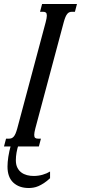

<svg xmlns="http://www.w3.org/2000/svg" viewBox="-87 -736 442 965"><path d="M142.6 -624.5Q148.4 -646.5 148.4 -657.7Q148.4 -668.9 143.6 -672.9Q138.7 -676.8 128.9 -676.8H114.3L124.5 -715.8H299.8L289.6 -676.8H275.4Q268.1 -676.8 262.2 -674.6Q256.3 -672.4 251.5 -666.7Q246.6 -661.1 242.2 -650.9Q237.8 -640.6 233.4 -624.5L90.8 -91.3Q85 -69.3 85 -58.1Q85 -46.9 89.8 -43Q94.7 -39.1 104.5 -39.1H118.7L108.4 0H-66.9L-56.6 -39.1H-42Q-34.7 -39.1 -29.1 -41.3Q-23.4 -43.5 -18.3 -49.1Q-13.2 -54.7 -8.8 -64.9Q-4.4 -75.2 0 -91.3ZM-31.2 -10.7H6.8Q-0.5 11.2 -3.9 31Q-7.3 50.8 -7.3 69.3Q-7.3 91.3 0.2 106.4Q7.8 121.6 20.3 130.9Q32.7 140.1 48.8 144.3Q64.9 148.4 82 148.4Q105.5 148.4 127.4 142.1Q149.4 135.7 164.6 126V159.7Q148.4 174.8 133.8 184.3Q119.1 193.8 106 199.5Q92.8 205.1 80.6 207Q68.4 209 57.6 209Q9.3 209 -20 181.9Q-49.3 154.8 -49.3 101.1Q-49.3 80.1 -45.2 52.2Q-41 24.4 -31.2 -10.7Z"/></svg>

Font: Arian AMU Serif
Style: Italic
Weight: 400
Italic angle: -15°
Designer: Ruben Hakobyan (Tarumian)
Foundry: Ruben Hakobyan (Tarumian)
Version: Version 1.002